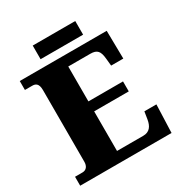

<svg xmlns="http://www.w3.org/2000/svg" viewBox="-196 -996 1068 1134"><g transform="rotate(-30 337.5 -428.5)"><path d="M192 -764H482V-857H192ZM21 0H644L651 -191H569L561 -141C554 -97 534 -69 491 -69H312V-339H548V-407H312V-645H462C509 -645 524 -626 529 -573L534 -523H617L614 -714H21V-653H70C92 -653 113 -646 113 -599V-110C113 -82 99 -61 72 -61H21Z"/></g></svg>

Font: Noto Serif Lao Black
Style: Regular
Weight: 900
Designer: Monotype Design Team
Foundry: Monotype Imaging Inc.
Version: Version 2.003